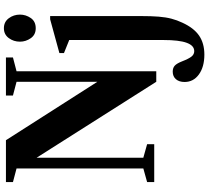

<svg xmlns="http://www.w3.org/2000/svg" viewBox="-62 -750 1070 986"><g transform="rotate(-90 473.0 -257.0)"><path d="M546 10.5 156 -604V-56L225.5 -36.5V0H31V-36.5L101 -56V-707L31 -725.5V-761.5H246L546 -292V-707L475.5 -725.5V-761.5H671V-725.5L600 -707V10.5ZM821 -608.5Q787.5 -608.5 769.8 -634Q752 -659.5 752 -689.5Q752 -722 770.5 -747Q789 -772 821 -772Q853.5 -772 872.2 -747Q891 -722 891 -689.5Q891 -659.5 873.5 -634Q856 -608.5 821 -608.5ZM685.5 257.5Q622.5 257.5 583.8 229.5Q545 201.5 545 156Q545 128 559.2 111.5Q573.5 95 598 95Q617 95 628.5 105.2Q640 115.5 650.5 142Q664.5 178 675.8 191.8Q687 205.5 703.5 205.5Q732 205.5 746.2 166.8Q760.5 128 760.5 47V-436.5L693.5 -463.5V-487L867 -534.5H883.5V-68Q883.5 -14.5 880.5 22.8Q877.5 60 870 88.5Q862.5 117 849.5 144.5Q822.5 203.5 783 230.5Q743.5 257.5 685.5 257.5Z"/></g></svg>

Font: Libre Caslon Condensed
Style: Bold
Weight: 700
Designer: Pablo Impallari, Rodrigo Fuenzalida, Katja Schimmel, Ertekin Erdin
Foundry: Pablo Impallari, Rodrigo Fuenzalida
Version: Version 2.000; ttfautohint (v1.8.4.7-5d5b);gftools[0.9.33]